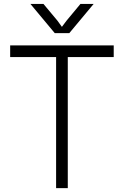

<svg xmlns="http://www.w3.org/2000/svg" viewBox="-20 -966 635 986"><path d="M564 -732.9V-672.9H328.1V0H268.1V-672.9H32.2V-732.9ZM136.2 -945.8H203.1L274.9 -859.9L297.9 -828.1L321.8 -859.9L393.1 -945.8H460.9L335.9 -795.9H261.2Z"/></svg>

Font: Kreadon Light
Style: Regular
Weight: 300
Designer: kohakuno
Foundry: StudioGnu
Version: Version 1.000;Glyphs 3.1.2 (3151)